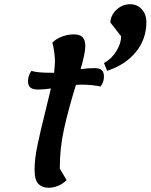

<svg xmlns="http://www.w3.org/2000/svg" viewBox="-20 -860 710 905"><path d="M470 -499Q470 -473 454 -452Q439 -456 413.5 -458.5Q388 -461 366 -461Q347 -461 338 -460Q302 -344 281.5 -250.5Q261 -157 262 -65L294 -11Q276 7 253.5 16Q231 25 210 25Q179 25 161 7Q143 -11 143 -60Q143 -109 156 -172.5Q169 -236 194 -336L220 -443Q187 -438 159 -438Q134 -438 123 -447.5Q112 -457 112 -477Q112 -503 128 -526Q156 -517 219 -517H235Q239 -557 239 -570Q239 -608 227 -659Q244 -677 272 -687.5Q300 -698 327 -698Q356 -698 369 -685Q382 -672 382 -642Q382 -610 360 -534Q395 -539 424 -539Q450 -539 460 -529Q470 -519 470 -499ZM593 -840Q628 -840 649 -815.5Q670 -791 670 -757Q670 -676 621 -615.5Q572 -555 485 -526L470 -563Q506 -582 528.5 -619Q551 -656 551 -689L500 -754Q502 -789 529.5 -814.5Q557 -840 593 -840Z"/></svg>

Font: Lemonada
Style: Regular
Weight: 400
Designer: Mohamed Gaber (Arabic) Eduardo Tunni (Latin)
Foundry: Kief Type Foundry
Version: Version 3.006